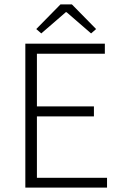

<svg xmlns="http://www.w3.org/2000/svg" viewBox="-20 -859 557 879"><path d="M96 0V-659H460V-613H149V-372H410V-326H149V-45H470V0ZM169 -706 146 -726 257 -839H309L420 -726L397 -706L285 -803H281Z"/></svg>

Font: Assistant Light
Style: Regular
Weight: 300
Designer: Hebrew By Ben Nathan, Latin by Paul Hunt
Version: Version 3.000